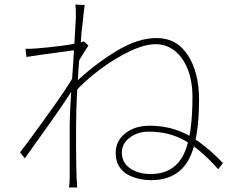

<svg xmlns="http://www.w3.org/2000/svg" viewBox="-20 -797 1040 843"><path d="M634 -219Q584 -219 549.5 -192.5Q515 -166 515 -128Q515 -83 551 -58Q587 -33 642 -33Q752 -33 793 -134Q825 -213 825 -372Q825 -441 804 -493.5Q783 -546 746.5 -574.5Q710 -603 663 -603Q615 -603 549 -571.5Q483 -540 417.5 -491Q352 -442 306 -390L309 -433Q392 -512 488 -571Q584 -630 668 -630Q756 -630 805 -554.5Q854 -479 854 -359Q854 -181 809 -97Q759 -6 644 -6Q604 -6 569 -18Q531 -30 509.5 -57Q488 -84 488 -126Q488 -178 530 -211.5Q572 -245 637 -245Q726 -245 800 -207Q874 -169 959 -81L938 -54Q863 -139 793 -179Q723 -219 634 -219ZM288 -574Q146 -555 96 -547L92 -583Q109 -582 136 -584Q190 -588 254 -596.5Q318 -605 349 -615L368 -597Q326 -532 310 -501L307 -417Q264 -345 136 -168L89 -102L68 -128Q112 -185 170 -266Q281 -419 306 -468L312 -544L320 -578ZM313 -747Q313 -759 311 -777L352 -775Q350 -765 345 -718L343 -697Q337 -652 335 -616Q314 -390 314 -242V-158L315 -58Q316 -46 316 -19L318 5Q318 19 319 26H283Q286 5 286 -18V-99V-242Q286 -313 300 -500L306 -594Q313 -718 313 -718Z"/></svg>

Font: Merged Yaku Han JP Thin
Style: Regular
Weight: 250
Designer: Ryoko NISHIZUKA 西塚涼子 (kana, bopomofo & ideographs); Paul D. Hunt (Latin, Greek & Cyrillic); Sandoll Communications 산돌커뮤니
Foundry: Adobe
Version: Version 2.004